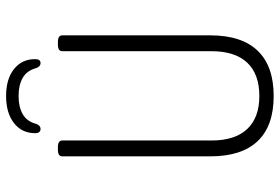

<svg xmlns="http://www.w3.org/2000/svg" viewBox="-164 -748 918 630"><g transform="rotate(-90 295.0 -433.0)"><path d="M295 6Q197 6 147 -46.5Q97 -99 97 -202V-688Q97 -702 119 -702H127Q149 -702 149 -688V-198Q149 -121 186.5 -81Q224 -41 295 -41Q367 -41 404.5 -81Q442 -121 442 -198V-688Q442 -702 464 -702H472Q494 -702 494 -688V-202Q494 -99 443.5 -46.5Q393 6 295 6ZM187 -759Q173 -759 173 -777Q173 -820 206 -846Q239 -872 295 -872Q351 -872 383.5 -846Q416 -820 416 -777Q416 -759 403 -759Q391 -759 386 -775Q378 -804 354.5 -817.5Q331 -831 295 -831Q259 -831 235.5 -817.5Q212 -804 204 -775Q199 -759 187 -759Z"/></g></svg>

Font: Asap Condensed ExtraLight
Style: Regular
Weight: 200
Width: 3
Designer: Pablo Cosgaya
Foundry: Omnibus-Type
Version: Version 3.001; ttfautohint (v1.8.4.7-5d5b)